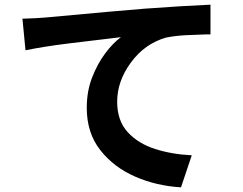

<svg xmlns="http://www.w3.org/2000/svg" viewBox="-20 -763 1040 821"><path d="M76 -683Q140 -685 173 -688Q267 -697 447 -713Q520 -719 600 -726Q764 -738 880 -743V-616Q872 -616 863 -616Q823 -615 775 -612.5Q727 -610 689 -602Q599 -576 540 -496Q481 -416 481 -328Q481 -247 526 -198Q571 -149 643 -126Q715 -103 800 -99L754 38Q649 32 557.5 -8Q466 -48 408.5 -121.5Q351 -195 351 -302Q351 -373 374 -432Q397 -491 430 -535Q463 -579 497 -604Q479 -602 455 -599Q376 -590 271.5 -577Q167 -564 89 -548Z"/></svg>

Font: Source Han Sans CN Bold
Style: Bold
Weight: 700
Designer: Ryoko NISHIZUKA 西塚涼子 (kana & ideographs); Paul D. Hunt (Latin, Greek & Cyrillic); Wenlong ZHANG 张文龙 (bopomofo); Sandoll 
Foundry: Adobe Systems Incorporated
Version: Version 1.00;May 30, 2023;FontCreator 11.5.0.2422 32-bit